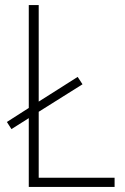

<svg xmlns="http://www.w3.org/2000/svg" viewBox="-20 -734 491 754"><path d="M93 0H430V-36H132V-295L304 -403L285 -432L132 -335V-714H93V-310L7 -255L25 -227L93 -270Z"/></svg>

Font: Noto Sans Gurmukhi UI SemiCondensed ExtraLight
Style: Regular
Weight: 200
Width: 4
Designer: Jelle Bosma - Monotype Design Team
Foundry: Monotype Imaging Inc.
Version: Version 2.004